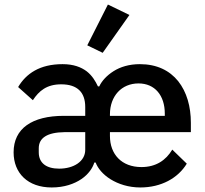

<svg xmlns="http://www.w3.org/2000/svg" viewBox="-20 -815 905 847"><path d="M264 -232C189 -231 151 -207 151 -161V-143C151 -96 184 -71 241 -71C305 -71 356 -103 356 -154V-232ZM707 -304V-314C707 -394 663 -447 591 -447C554 -447 522 -433 500 -409C478 -385 465 -351 465 -311V-304ZM604 -78C668 -78 712 -108 740 -155L804 -93C765 -29 691 12 599 12C547 12 502 -3 468 -24C434 -45 411 -73 402 -98H396C389 -74 370 -46 339 -25C308 -4 264 12 208 12C103 12 40 -51 40 -143C40 -248 121 -304 262 -304H356V-343C356 -407 322 -443 250 -443C186 -443 152 -414 125 -373L60 -431C95 -490 155 -532 256 -532C304 -532 338 -519 363 -500C387 -481 401 -457 412 -434H418C429 -458 451 -482 481 -501C511 -520 550 -532 597 -532C672 -532 728 -504 766 -457C804 -409 822 -345 822 -273V-232H465V-215C465 -135 516 -78 604 -78ZM433 -582 365 -615 456 -795 551 -749Z"/></svg>

Font: Plexus Sans Medium
Style: Regular
Weight: 500
Version: Version 2.001;PS 002.001;hotconv 1.0.70;makeotf.lib2.5.58329